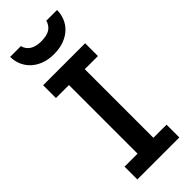

<svg xmlns="http://www.w3.org/2000/svg" viewBox="-286 -935 974 974"><g transform="rotate(-45 200.5 -448.0)"><path d="M351.1 0H49.8V-91.8H143.1V-584H49.8V-675.8H351.1V-584H256.8V-91.8H351.1ZM369.6 -896Q369.6 -867.2 359.1 -840.6Q348.6 -814 327.6 -793.5Q306.6 -772.9 274.9 -760.5Q243.2 -748 200.2 -748Q159.2 -748 127.9 -760.5Q96.7 -772.9 75.7 -793.5Q54.7 -814 43.9 -840.6Q33.2 -867.2 33.2 -896H110.4Q117.2 -868.7 140.4 -854.2Q163.6 -839.8 200.2 -839.8Q241.7 -839.8 263.7 -854.2Q285.6 -868.7 292.5 -896Z"/></g></svg>

Font: Clear Sans Medium
Style: Regular
Weight: 500
Foundry: Intel Corporation
Version: Version 1.00